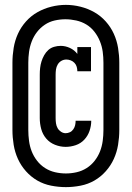

<svg xmlns="http://www.w3.org/2000/svg" viewBox="-20 -735 540 787"><path d="M249 -133Q227 -133 205.5 -141.5Q184 -150 169.5 -167Q155 -184 149 -206Q143 -228 143 -251V-429Q143 -443 144.5 -456.5Q146 -470 150 -483Q154 -496 161 -508.5Q168 -521 178 -530Q188 -539 201.5 -543Q215 -547 229 -547Q248 -547 266.5 -538.5Q285 -530 297 -514V-542H353V-443H297Q297 -452 294.5 -461Q292 -470 285.5 -477Q279 -484 270 -487.5Q261 -491 252 -491Q241 -491 231.5 -485.5Q222 -480 216.5 -470.5Q211 -461 209.5 -450.5Q208 -440 208 -429V-251Q208 -240 209.5 -229.5Q211 -219 216 -210Q221 -201 230 -195Q239 -189 249 -189Q258 -189 266.5 -193Q275 -197 280.5 -205Q286 -213 288 -222Q290 -231 290 -240Q290 -240 290 -240Q290 -240 290 -240H354Q354 -240 354 -240Q354 -240 354 -240Q354 -219 347 -198.5Q340 -178 325.5 -162.5Q311 -147 290.5 -140Q270 -133 249 -133ZM250 32Q220 32 189.5 26Q159 20 133 5Q107 -10 86.5 -33Q66 -56 53.5 -83.5Q41 -111 36 -141.5Q31 -172 31 -202V-478Q31 -508 36 -538.5Q41 -569 53.5 -596.5Q66 -624 86.5 -647Q107 -670 133.5 -685Q160 -700 190 -707.5Q220 -715 250 -715Q280 -715 310 -707.5Q340 -700 366.5 -685Q393 -670 413.5 -647Q434 -624 446.5 -596.5Q459 -569 464 -538.5Q469 -508 469 -478V-202Q469 -172 464 -141.5Q459 -111 446.5 -83.5Q434 -56 413.5 -33Q393 -10 367 5Q341 20 310.5 26Q280 32 250 32ZM250 -24Q272 -24 294 -29Q316 -34 335 -46Q354 -58 368 -76Q382 -94 390 -114.5Q398 -135 401 -157.5Q404 -180 404 -202V-478Q404 -501 401 -523Q398 -545 389.5 -566Q381 -587 367 -605Q353 -623 334 -634.5Q315 -646 292.5 -651Q270 -656 248 -656Q226 -656 204 -651Q182 -646 163.5 -633.5Q145 -621 131.5 -603.5Q118 -586 110 -565Q102 -544 99 -522Q96 -500 96 -478V-202Q96 -180 99 -157.5Q102 -135 110 -114.5Q118 -94 132 -76Q146 -58 165 -46Q184 -34 206 -29Q228 -24 250 -24Z"/></svg>

Font: Iosevka Slab
Style: Bold
Weight: 700
Monospace: yes
Designer: Belleve Invis
Foundry: Belleve Invis
Version: Version 11.1.1; ttfautohint (v1.8.3)